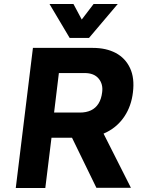

<svg xmlns="http://www.w3.org/2000/svg" viewBox="-20 -941 739 962"><path d="M59 1 145 -701H445Q512 -701 560 -675.5Q608 -650 631.5 -600Q655 -550 646 -478Q638 -410 604 -358.5Q570 -307 515 -279Q460 -251 388 -251H238L207 1ZM463 0 332 -269 493 -283 636 0ZM251 -377H380Q412 -377 435.5 -388Q459 -399 473.5 -422Q488 -445 492 -480Q497 -520 474 -547.5Q451 -575 404 -575H275ZM329 -751 228 -921H348L418 -790H349L449 -921H570L426 -751Z"/></svg>

Font: Inclusive Sans
Style: Italic
Weight: 400
Italic angle: -7°
Designer: Olivia King
Foundry: Olivia King
Version: Version 2.004